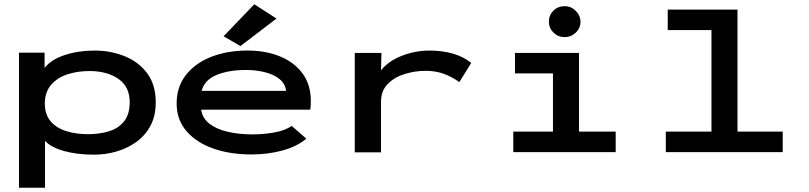

<svg xmlns="http://www.w3.org/2000/svg" viewBox="-20 -713 3790 900"><path d="M69 167V-466H189V-395Q220 -434 283.5 -455Q347 -476 424 -476Q499 -476 564.5 -449.5Q630 -423 670 -369.5Q710 -316 710 -233Q710 -170 685.5 -124Q661 -78 619.5 -48Q578 -18 526.5 -3Q475 12 421 12Q342 12 280.5 -5Q219 -22 191 -53V167ZM393 -84Q446 -84 490.5 -97.5Q535 -111 561.5 -144Q588 -177 588 -234Q588 -305 537.5 -341.5Q487 -378 407 -380Q350 -381 300.5 -366Q251 -351 220.5 -316.5Q190 -282 190 -226Q191 -174 218.5 -143Q246 -112 291.5 -98Q337 -84 393 -84Z M1159 11Q1058 11 979 -17Q900 -45 854 -98.5Q808 -152 808 -228Q808 -306 851.5 -361.5Q895 -417 970 -446.5Q1045 -476 1140 -476Q1227 -476 1294 -448Q1361 -420 1399 -367.5Q1437 -315 1437 -240Q1437 -231 1436.5 -219.5Q1436 -208 1434 -199H923Q929 -158 962.5 -132.5Q996 -107 1048.5 -95Q1101 -83 1163 -83Q1214 -83 1265.5 -92Q1317 -101 1347 -123L1416 -63Q1372 -26 1304 -7.5Q1236 11 1159 11ZM925 -287H1321Q1318 -319 1292 -341Q1266 -363 1224 -374Q1182 -385 1132 -385Q1053 -385 996 -362Q939 -339 925 -287ZM1107 -497 1028 -543 1172 -693 1276 -626Z M1643 1V-465H1768L1766 -383Q1787 -411 1823 -432Q1859 -453 1903.5 -464.5Q1948 -476 1992 -476Q2117 -476 2189 -418L2133 -328Q2097 -354 2059 -367.5Q2021 -381 1976 -381Q1926 -381 1878 -366.5Q1830 -352 1798 -320Q1766 -288 1766 -235V1Z M2386 0V-96H2572V-369H2394V-465H2694V-96H2866V0ZM2627 -539Q2596 -539 2574.5 -560Q2553 -581 2553 -611Q2553 -642 2574 -663Q2595 -684 2627 -684Q2657 -684 2679 -662Q2701 -640 2701 -611Q2701 -581 2679 -560Q2657 -539 2627 -539Z M3101 0V-96H3315V-572H3110V-668H3437V-96H3649V0Z"/></svg>

Font: Inconsolata ExtraExpanded
Style: Bold
Weight: 700
Width: 8
Monospace: yes
Designer: Raph Levien, Cyreal, Brenton Simpson
Foundry: Raph Levien, Cyreal, Google
Version: Version 3.100; ttfautohint (v1.8.4.7-5d5b)